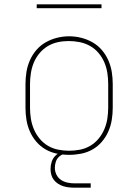

<svg xmlns="http://www.w3.org/2000/svg" viewBox="-20 -709 640 889"><path d="M300 8Q272 8 244 2.5Q216 -3 191.5 -17Q167 -31 148.5 -52.5Q130 -74 118.5 -100Q107 -126 102.5 -154Q98 -182 98 -210V-320Q98 -348 102.5 -376Q107 -404 118.5 -430Q130 -456 148.5 -477.5Q167 -499 191.5 -513Q216 -527 244 -534Q272 -541 300 -541Q328 -541 356 -534Q384 -527 408.5 -513Q433 -499 451.5 -477.5Q470 -456 481.5 -430Q493 -404 497.5 -376Q502 -348 502 -320V-210Q502 -182 497.5 -154Q493 -126 481.5 -100Q470 -74 451.5 -52.5Q433 -31 408.5 -17Q384 -3 356 2.5Q328 8 300 8ZM300 -11Q325 -11 350.5 -16Q376 -21 398 -34Q420 -47 436.5 -67Q453 -87 463 -110.5Q473 -134 477 -159.5Q481 -185 481 -210V-320Q481 -346 477 -371.5Q473 -397 463 -420.5Q453 -444 436 -464Q419 -484 396.5 -496.5Q374 -509 348.5 -514Q323 -519 298 -519Q272 -519 247 -513.5Q222 -508 200.5 -495Q179 -482 162.5 -462Q146 -442 136.5 -419Q127 -396 123 -370.5Q119 -345 119 -320V-210Q119 -185 123 -159.5Q127 -134 137 -110.5Q147 -87 163.5 -67Q180 -47 202 -34Q224 -21 249.5 -16Q275 -11 300 -11ZM325 160Q312 160 298.5 158.5Q285 157 272.5 153Q260 149 248.5 141.5Q237 134 229 123.5Q221 113 217.5 100Q214 87 214 73Q214 56 219.5 39.5Q225 23 237.5 11Q250 -1 266.5 -6Q283 -11 300 -11V0Q287 0 274 4.5Q261 9 251.5 18.5Q242 28 238 41.5Q234 55 234 68Q234 85 241.5 100Q249 115 262.5 124Q276 133 292.5 136.5Q309 140 325 140H400V160ZM150 -671V-689H450V-671Z"/></svg>

Font: Iosevka Slab Thin Extended
Style: Regular
Weight: 100
Width: 7
Monospace: yes
Designer: Belleve Invis
Foundry: Belleve Invis
Version: Version 11.1.1; ttfautohint (v1.8.3)